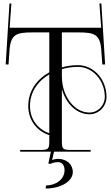

<svg xmlns="http://www.w3.org/2000/svg" viewBox="-20 -880 643 1114"><path d="M266 -107.1C205 -127.2 154 -183.4 154 -265C154 -345.7 199.1 -409.5 266 -448.5ZM339 -438V-479C367 -487 399 -492 432 -492C518.1 -492 588 -414 588 -318C588 -267.8 548.1 -227 499 -227C410.7 -227 339 -321.5 339 -438ZM266 -692V-460.4C193.6 -420 144 -352.4 144 -265C144 -177.4 200.1 -116.2 266 -96.2V-63C266 -15 261 -10 213 -10H97V0H275.2L260.5 68.8L273.5 70.8C284.5 63.8 302.5 60.8 317.5 60.8C341.5 60.8 354.5 80.8 354.5 107.8C354.5 158.8 306.5 195.8 247.5 195.8L244.5 213.8C332.5 213.8 402.5 172.8 402.5 117.8C402.5 77.8 371.5 41.8 316.5 41.8C303.5 41.8 291.5 44.8 282.5 48.8L293.5 0H506V-10H392C344 -10 339 -15 339 -63V-363.2C362.6 -278 425.4 -217 499 -217C553.6 -217 598 -262.2 598 -318C598 -419.6 523.6 -502 432 -502C399 -502 367 -497 339 -489V-603V-692H432C528 -692 561.4 -682 568 -586L573.5 -506H590L568 -860L557 -859.4L567 -719H36L46 -859.4L35 -860L13 -506H29.5L35 -586C41.6 -682 75 -692 171 -692Z"/></svg>

Font: FoglihtenNo04
Style: Regular
Weight: 500
Designer: gluk (gluksza@wp.pl)
Foundry: gluk (gluksza@wp.pl)
Version: Version 0.70